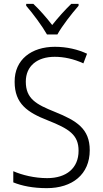

<svg xmlns="http://www.w3.org/2000/svg" viewBox="-20 -967 533 997"><path d="M224 -788H278C302 -832 353 -897 388 -937V-947H350C315 -913 282 -876 251 -837C222 -875 185 -917 153 -947H116V-937C150 -898 199 -832 224 -788ZM446 -187C446 -298 379 -340 265 -386C168 -425 114 -454 114 -543C114 -625 174 -672 264 -672C312 -672 363 -661 413 -638L432 -688C385 -710 328 -724 265 -724C144 -724 55 -658 56 -542C56 -428 123 -383 228 -342C339 -298 388 -267 388 -184C388 -94 325 -42 225 -42C159 -42 95 -58 49 -78V-20C93 -2 151 10 223 10C355 10 446 -61 446 -187Z"/></svg>

Font: Noto Sans Ethiopic SemiCondensed Light
Style: Regular
Weight: 300
Width: 4
Designer: Monotype Design Team
Foundry: Monotype Imaging Inc.
Version: Version 2.102